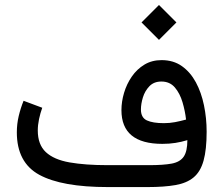

<svg xmlns="http://www.w3.org/2000/svg" viewBox="-20 -759 907 779"><path d="M625 -738.8 695.8 -668 625 -597.2 554.2 -668ZM740.2 -190.4Q716.3 -183.1 691.7 -179.2Q667 -175.3 638.7 -175.3Q472.7 -175.3 472.7 -312Q472.7 -346.7 483.4 -382.6Q494.1 -418.5 514.9 -448.5Q535.6 -478.5 565.9 -496.8Q596.2 -515.1 635.7 -515.1Q683.6 -515.1 718 -490.7Q752.4 -466.3 774.7 -425Q796.9 -383.8 807.6 -331.8Q818.4 -279.8 818.4 -224.6Q818.4 -151.9 805.9 -107.2Q793.5 -62.5 765.6 -39.3Q737.8 -16.1 691.9 -8.1Q646 0 579.1 0H417.5Q230.5 0 139.4 -49.8Q48.3 -99.6 48.3 -222.2Q48.3 -255.9 55.9 -288.1Q63.5 -320.3 75.7 -350.1L151.4 -321.8Q143.6 -300.3 138.4 -275.9Q133.3 -251.5 133.3 -229.5Q133.3 -172.4 166 -141.8Q198.7 -111.3 262.2 -100.1Q325.7 -88.9 417.5 -88.9H585Q642.6 -88.9 676.5 -95.2Q710.4 -101.6 725.3 -123.3Q740.2 -145 740.2 -190.4ZM645 -259.3Q668 -259.3 689.9 -263.4Q711.9 -267.6 734.9 -273.9Q731 -308.6 720.5 -344.2Q710 -379.9 689.5 -404.1Q668.9 -428.2 634.8 -428.2Q604.5 -428.2 586.2 -409.2Q567.9 -390.1 559.8 -363.8Q551.8 -337.4 551.8 -314.9Q551.8 -281.7 575.9 -270.5Q600.1 -259.3 645 -259.3Z"/></svg>

Font: Vazirmatn UI FD
Style: Regular
Weight: 400
Designer: Saber Rastikerdar
Foundry: Saber Rastikerdar
Version: Version 33.003